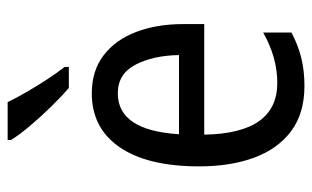

<svg xmlns="http://www.w3.org/2000/svg" viewBox="-177 -629 816 502"><g transform="rotate(-90 231.0 -378.0)"><path d="M238 -546Q297 -546 337.5 -515Q378 -484 398.5 -430Q419 -376 419 -308V-252H130Q133 -61 265 -61Q332 -61 397 -98V-24Q365 -7 331.5 1.5Q298 10 257 10Q186 10 139.5 -24.5Q93 -59 70 -121Q47 -183 47 -265Q47 -400 97 -473Q147 -546 238 -546ZM238 -478Q141 -478 131 -318H338Q337 -385 313 -431.5Q289 -478 238 -478ZM215 -766Q226 -743 242 -715.5Q258 -688 275 -662Q292 -636 307 -617V-606H252Q232 -623 204.5 -651Q177 -679 153 -707.5Q129 -736 116 -757V-766Z"/></g></svg>

Font: Noto Sans Gurmukhi Condensed
Style: Regular
Weight: 400
Width: 3
Designer: Jelle Bosma - Monotype Design Team
Foundry: Monotype Imaging Inc.
Version: Version 2.004; ttfautohint (v1.8.4.7-5d5b)